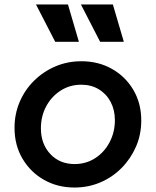

<svg xmlns="http://www.w3.org/2000/svg" viewBox="-20 -827 697 859"><path d="M313 12Q238 12 177.5 -22Q117 -56 81 -116.5Q45 -177 45 -255Q45 -317 68 -371Q91 -425 132.5 -466Q174 -507 228 -530Q282 -553 344 -553Q420 -553 480.5 -519Q541 -485 576.5 -425Q612 -365 612 -288Q612 -225 588.5 -171Q565 -117 524 -75.5Q483 -34 429 -11Q375 12 313 12ZM314 -93Q365 -93 406 -119.5Q447 -146 470.5 -191Q494 -236 494 -289Q494 -335 475 -371Q456 -407 422 -427.5Q388 -448 344 -448Q292 -448 251 -421.5Q210 -395 186.5 -351Q163 -307 163 -253Q163 -183 205 -138Q247 -93 314 -93ZM227 -640 141 -807H284L333 -640ZM428 -640 342 -807H485L534 -640Z"/></svg>

Font: Plus Jakarta Sans SemiBold
Style: Italic
Weight: 600
Italic angle: -8°
Designer: Gumpita Rahayu
Foundry: Tokotype
Version: Version 2.071; ttfautohint (v1.8.4.7-5d5b);gftools[0.9.29]